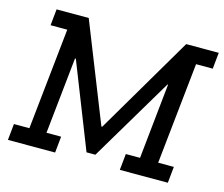

<svg xmlns="http://www.w3.org/2000/svg" viewBox="-94 -775 1050 900"><g transform="rotate(15 431.0 -325.0)"><path d="M21 -79H96L148 -571H67L75 -650H231L420 -174H424L704 -650H862L854 -571H773L721 -79H797L789 0H556L564 -79H633L671 -444H668L427 -39H384L222 -450H218L179 -79H250L242 0H13Z"/></g></svg>

Font: Zilla Slab Medium
Style: Regular
Weight: 500
Designer: Typotheque.com
Foundry: Typotheque type foundry
Version: Version 1.1; 2017